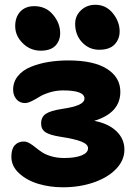

<svg xmlns="http://www.w3.org/2000/svg" viewBox="-20 -753 574 807"><path d="M397 -543.9Q354.5 -543.9 325.2 -575Q295.9 -606 295.9 -652.8Q295.9 -687 320.6 -710Q345.2 -732.9 380.9 -732.9Q425.3 -732.9 454.1 -697.5Q482.9 -662.1 482.9 -621.1Q482.9 -588.9 461.9 -566.4Q440.9 -543.9 397 -543.9ZM150.9 -540Q107.4 -540 75.7 -571.3Q43.9 -602.5 43.9 -643.1Q43.9 -681.6 65.4 -704.3Q86.9 -727.1 124 -727.1Q172.9 -727.1 202.9 -691.2Q232.9 -655.3 232.9 -613.8Q232.9 -582 212.9 -561Q192.9 -540 150.9 -540ZM244.1 34.2Q190.4 34.2 142.1 20Q93.8 5.9 60.8 -24.2Q27.8 -54.2 27.8 -94.2Q27.8 -127 42.2 -142.6Q56.6 -158.2 80.1 -158.2Q91.8 -158.2 104 -151.1Q116.2 -144 128.7 -133.8Q141.1 -123.5 156.5 -113.3Q171.9 -103 196.3 -95.9Q220.7 -88.9 250 -88.9Q296.4 -88.9 323.2 -99.9Q350.1 -110.8 350.1 -129.9Q350.1 -146.5 322.5 -157.7Q294.9 -168.9 233.9 -178.2Q189.5 -185.1 171.1 -197.3Q152.8 -209.5 152.8 -233.9Q152.8 -261.2 172.4 -274.4Q191.9 -287.6 238.8 -294.9Q289.1 -302.2 312 -312.7Q335 -323.2 335 -338.9Q335 -373 245.1 -373Q215.8 -373 189 -364.7Q162.1 -356.4 146.2 -346.4Q130.4 -336.4 113.5 -328.1Q96.7 -319.8 85 -319.8Q62.5 -319.8 48.8 -336.2Q35.2 -352.5 35.2 -376Q35.2 -408.7 55.2 -433.3Q75.2 -458 109.1 -471.9Q143.1 -485.8 182.9 -492.4Q222.7 -499 267.1 -499Q374 -499 429.9 -463.4Q485.8 -427.7 485.8 -367.2Q485.8 -278.3 376 -245.1Q435.5 -233.9 469.2 -201.7Q502.9 -169.4 502.9 -124Q502.9 -80.1 469 -43.9Q435.1 -7.8 375.5 13.2Q315.9 34.2 244.1 34.2Z"/></svg>

Font: Shantell Sans Bouncy
Style: Bold
Weight: 700
Designer: Stephen Nixon, Anya Danilova, Shantell Martin
Foundry: Arrow Type
Version: Version 1.006;[9816181b4]